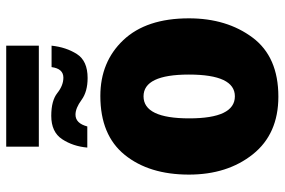

<svg xmlns="http://www.w3.org/2000/svg" viewBox="-169 -737 916 618"><g transform="rotate(-90 289.0 -428.0)"><path d="M451 -761V-866H126V-761ZM191 -605Q201 -643 229 -643Q250 -643 276.5 -623.5Q303 -604 347 -604Q402 -604 424 -638.5Q446 -673 451 -720H382Q377 -682 348 -682Q323 -682 298.5 -701.5Q274 -721 225 -721Q173 -721 150 -686Q127 -651 123 -605ZM289 -563Q163 -563 99.5 -484.5Q36 -406 36 -278Q36 -154 101.5 -72Q167 10 287 10Q415 10 477 -73Q539 -156 539 -278Q539 -415 469 -489Q399 -563 289 -563ZM288 -424Q358 -424 358 -278Q358 -130 288 -130Q217 -130 217 -277Q217 -424 288 -424Z"/></g></svg>

Font: Noto Sans UI SemiCondensed Black
Style: Regular
Weight: 900
Width: 4
Designer: Monotype Design Team
Foundry: Monotype Imaging Inc.
Version: 1.001